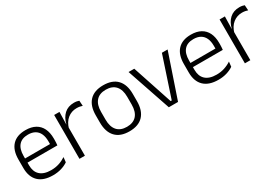

<svg xmlns="http://www.w3.org/2000/svg" viewBox="25 -1168 2648 1848"><g transform="rotate(-30 1349.5 -244.0)"><path d="M265 10.5Q159.5 10.5 105 -42.5Q50.5 -95.5 50.5 -193.5V-288.5Q50.5 -390.5 101.2 -445Q152 -499.5 249 -499.5Q314 -499.5 358 -475Q402 -450.5 424.2 -404.5Q446.5 -358.5 446.5 -294V-276.5Q446.5 -262 445.5 -247.5Q444.5 -233 443 -218.5H387Q388 -240.5 388 -260.2Q388 -280 388 -296.5Q388 -345.5 372.2 -379.8Q356.5 -414 325.8 -432Q295 -450 249 -450Q180.5 -450 145.5 -409.8Q110.5 -369.5 110.5 -293.5V-246L111 -238V-187.5Q111 -154 120.8 -127Q130.5 -100 150.8 -80.8Q171 -61.5 201.8 -51.5Q232.5 -41.5 273.5 -41.5Q321 -41.5 361.8 -54.8Q402.5 -68 438 -91.5L432 -37Q401 -15.5 358.5 -2.5Q316 10.5 265 10.5ZM82 -218.5V-265H429.5V-218.5Z M619.5 -301.5 604 -348 619 -350Q635 -417 677 -455.8Q719 -494.5 785.5 -494.5Q803 -494.5 817 -491.8Q831 -489 841 -485L845 -426Q832.5 -430.5 816.5 -433.5Q800.5 -436.5 781.5 -436.5Q724.5 -436.5 681.5 -402.2Q638.5 -368 619.5 -301.5ZM562.5 0V-487.5H621.5L618 -341L623 -336V0Z M1113.5 12Q1012.5 12 960 -43.8Q907.5 -99.5 907.5 -204.5V-284Q907.5 -388.5 960 -444Q1012.5 -499.5 1113.5 -499.5Q1214.5 -499.5 1267 -444Q1319.5 -388.5 1319.5 -284V-204.5Q1319.5 -99.5 1267 -43.8Q1214.5 12 1113.5 12ZM1113.5 -38Q1184.5 -38 1221.8 -80Q1259 -122 1259 -201V-287.5Q1259 -366 1221.8 -408Q1184.5 -450 1113.5 -450Q1042.5 -450 1005.5 -408Q968.5 -366 968.5 -287.5V-201Q968.5 -122 1005.5 -80Q1042.5 -38 1113.5 -38Z M1612.5 -42.5 1760 -487.5H1823.5L1658 0H1555.5L1389.5 -487.5H1453L1600.5 -42.5Z M2103.5 10.5Q1998 10.5 1943.5 -42.5Q1889 -95.5 1889 -193.5V-288.5Q1889 -390.5 1939.8 -445Q1990.5 -499.5 2087.5 -499.5Q2152.5 -499.5 2196.5 -475Q2240.5 -450.5 2262.8 -404.5Q2285 -358.5 2285 -294V-276.5Q2285 -262 2284 -247.5Q2283 -233 2281.5 -218.5H2225.5Q2226.5 -240.5 2226.5 -260.2Q2226.5 -280 2226.5 -296.5Q2226.5 -345.5 2210.8 -379.8Q2195 -414 2164.2 -432Q2133.5 -450 2087.5 -450Q2019 -450 1984 -409.8Q1949 -369.5 1949 -293.5V-246L1949.5 -238V-187.5Q1949.5 -154 1959.2 -127Q1969 -100 1989.2 -80.8Q2009.5 -61.5 2040.2 -51.5Q2071 -41.5 2112 -41.5Q2159.5 -41.5 2200.2 -54.8Q2241 -68 2276.5 -91.5L2270.5 -37Q2239.5 -15.5 2197 -2.5Q2154.5 10.5 2103.5 10.5ZM1920.5 -218.5V-265H2268V-218.5Z M2458 -301.5 2442.5 -348 2457.5 -350Q2473.5 -417 2515.5 -455.8Q2557.5 -494.5 2624 -494.5Q2641.5 -494.5 2655.5 -491.8Q2669.5 -489 2679.5 -485L2683.5 -426Q2671 -430.5 2655 -433.5Q2639 -436.5 2620 -436.5Q2563 -436.5 2520 -402.2Q2477 -368 2458 -301.5ZM2401 0V-487.5H2460L2456.5 -341L2461.5 -336V0Z"/></g></svg>

Font: Anek Odia Light
Style: Regular
Weight: 300
Designer: Yesha Goshar & Mahesh Sahu (Odia), Yesha Goshar (Latin)
Foundry: Ek Type
Version: Version 1.003